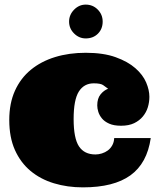

<svg xmlns="http://www.w3.org/2000/svg" viewBox="-20 -788 694 829"><path d="M384.8 -428.2Q342.8 -428.2 320.3 -392.6Q297.9 -356.9 297.9 -273.9Q297.9 -190.9 321 -156Q344.2 -121.1 392.1 -121.1Q405.8 -121.1 419.9 -125.5Q434.1 -129.9 445.6 -138.4Q457 -147 464.6 -160.4Q472.2 -173.8 473.1 -191.9H630.9Q615.2 -83 543.2 -31Q471.2 21 337.9 21Q271 21 212.9 3.4Q154.8 -14.2 111.8 -50Q68.8 -85.9 44.4 -140.4Q20 -194.8 20 -270Q20 -341.8 44.4 -396Q68.8 -450.2 113 -486.6Q157.2 -522.9 217.5 -541.5Q277.8 -560.1 350.1 -560.1Q426.8 -560.1 479.5 -541Q532.2 -522 564.7 -493.4Q597.2 -464.8 611.1 -431.9Q625 -398.9 625 -370.1Q625 -347.2 618.4 -325.2Q611.8 -303.2 596.9 -285.2Q582 -267.1 559.1 -256.1Q536.1 -245.1 502.9 -245.1Q471.2 -245.1 451.2 -254.2Q431.2 -263.2 420.2 -276.6Q409.2 -290 404.5 -304.9Q399.9 -319.8 399.9 -333Q399.9 -362.8 414.1 -380.4Q428.2 -397.9 446.8 -404.8Q436 -413.1 425 -420.7Q414.1 -428.2 384.8 -428.2ZM278.3 -694.8Q278.3 -724.1 299.8 -746.1Q321.3 -768.1 350.1 -768.1Q380.9 -768.1 402.1 -746.6Q423.3 -725.1 423.3 -694.8Q423.3 -663.1 402.8 -642.6Q382.3 -622.1 350.1 -622.1Q321.3 -622.1 299.8 -643.6Q278.3 -665 278.3 -694.8Z"/></svg>

Font: Ultra
Style: Regular
Weight: 400
Designer: Astigmatic (AOETI)
Foundry: Astigmatic (AOETI)
Version: Version 1.000